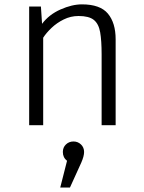

<svg xmlns="http://www.w3.org/2000/svg" viewBox="-20 -568 655 871"><path d="M112.3 0V-538.5H165.6L170.8 -460Q202.6 -502.1 254.6 -525.1Q306.7 -548.2 351.8 -548.2Q434.4 -548.2 469.5 -506.2Q504.6 -464.1 504.6 -389.7V0H441V-321.5Q441 -383.1 434.4 -421.5Q427.7 -460 405.6 -477.7Q383.6 -495.4 336.4 -495.4Q300.5 -495.4 269 -479.7Q237.4 -464.1 213.6 -441.3Q189.7 -418.5 175.9 -396.9V0ZM313.3 73.8Q333.3 73.8 347.4 87.4Q361.5 101 361.5 121.5Q361.5 140.5 348.7 169.7L297.4 282.6H253.3L284.1 161.5Q265.1 146.7 265.1 121.5Q265.1 100.5 279.2 87.2Q293.3 73.8 313.3 73.8Z"/></svg>

Font: Fira Code Light
Style: Regular
Weight: 300
Monospace: yes
Designer: Carrois Corporate, Edenspiekermann AG, Nikita Prokopov
Foundry: Carrois Corporate, Edenspiekermann AG, Nikita Prokopov
Version: Version 6.000; ttfautohint (v1.8.2) -l 8 -r 50 -G 200 -x 14 